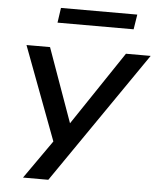

<svg xmlns="http://www.w3.org/2000/svg" viewBox="-58 -745 805 975"><g transform="rotate(5 344.0 -257.5)"><path d="M96 180 242 -28 249 25 55 -492H175L316 -98H298L562 -492H688L225 180ZM202 -619 213 -695H602L590 -619Z"/></g></svg>

Font: Nunito Sans 10pt Expanded SemiBold
Style: Italic
Weight: 600
Width: 7
Italic angle: -9°
Designer: Vernon Adams
Foundry: Vernon Adams
Version: Version 3.101;gftools[0.9.27]